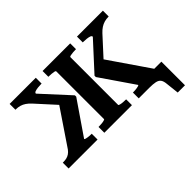

<svg xmlns="http://www.w3.org/2000/svg" viewBox="-131 -747 1121 1121"><g transform="rotate(-45 429.0 -186.5)"><path d="M785 0H596V-48H599Q606 -48 614.5 -48.5Q623 -49 631 -50.5Q639 -52 644 -53.5Q649 -55 649 -58L507 -265V-276L661 -444Q661 -452 651 -455.5Q641 -459 627 -460.5Q613 -462 601 -462H596V-510H810V-462H807Q790 -462 774 -457.5Q758 -453 743.5 -443.5Q729 -434 715 -419L585 -277L599 -325L785 -54ZM17 0V-48H22Q37 -48 49 -51Q61 -54 71.5 -61Q82 -68 92 -81L257 -325L263 -277L134 -419Q120 -434 106 -443.5Q92 -453 76.5 -457.5Q61 -462 43 -462H40V-510H256V-462H251Q239 -462 225 -460.5Q211 -459 201 -455.5Q191 -452 191 -444L345 -276V-265L203 -58Q203 -55 208 -53.5Q213 -52 221 -50.5Q229 -49 237.5 -48.5Q246 -48 253 -48H256V0ZM660 0 667 -58H841V137H781L772 56Q770 32 761 20Q752 8 733 4Q714 0 683 0ZM312 -462V-510H540V-462H537Q527 -462 514.5 -461Q502 -460 493 -458Q484 -456 484 -452V-58Q484 -55 493 -52.5Q502 -50 514.5 -49Q527 -48 537 -48H540V0H312V-48H315Q325 -48 337.5 -49Q350 -50 358.5 -52.5Q367 -55 367 -57V-452Q367 -456 358.5 -458Q350 -460 337.5 -461Q325 -462 315 -462Z"/></g></svg>

Font: Roboto Serif 28pt Condensed Medium
Style: Regular
Weight: 500
Width: 3
Designer: Greg Gazdowicz
Foundry: Commercial Type
Version: Version 1.008